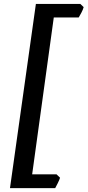

<svg xmlns="http://www.w3.org/2000/svg" viewBox="-20 -801 449 985"><path d="M409.2 -764.6Q406.2 -752.4 397 -734.9Q387.7 -717.3 383.8 -711.4H255.9L145 93.3H270L288.1 110.8Q285.2 120.6 276.6 138.2Q268.1 155.8 263.2 164.1H31.2L164.1 -780.8H392.1Z"/></svg>

Font: Gentium Plus
Style: Bold Italic
Weight: 700
Italic angle: -8°
Designer: Victor Gaultney, Annie Olsen, Iska Routamaa, Becca Hirsbrunner
Foundry: SIL International
Version: Version 6.101